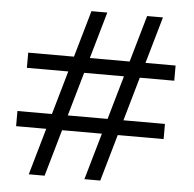

<svg xmlns="http://www.w3.org/2000/svg" viewBox="-53 -786 859 849"><g transform="rotate(5 377.0 -361.5)"><path d="M105.5 9.8 318.8 -732.9H389.2L175.8 9.8ZM352.5 9.8 565.9 -732.9H636.2L422.9 9.8ZM31.2 -197.3V-264.6H686V-197.3ZM56.2 -458.5V-525.9H710.4V-458.5Z"/></g></svg>

Font: RobotoFlex
Style: Regular
Weight: 400
Designer: Berlow after Robertson
Foundry: Google
Version: Version 2.136